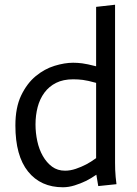

<svg xmlns="http://www.w3.org/2000/svg" viewBox="-20 -778 579 811"><path d="M386 -428Q350 -438 330 -440.5Q310 -443 289 -443Q247 -443 217 -428Q187 -413 167.5 -386.5Q148 -360 139 -325.5Q130 -291 130 -252Q130 -217 137.5 -182Q145 -147 161 -119Q177 -91 200 -74Q223 -57 255 -57Q277 -57 300.5 -65Q324 -73 344 -83.5Q364 -94 386 -110ZM387 -40Q364 -24 342.5 -13.5Q321 -3 295.5 5Q270 13 246 13Q152 13 98.5 -53.5Q45 -120 45 -248Q45 -324 69.5 -375Q94 -426 131 -456.5Q168 -487 210.5 -500Q253 -513 289 -513Q307 -513 327 -510.5Q347 -508 386 -498V-749L466 -758V-91Q466 -77 466.5 -61.5Q467 -46 468.5 -31Q470 -16 472 0L395 8Z"/></svg>

Font: Actor
Style: Regular
Weight: 400
Designer: Thomas Junold
Foundry: Thomas Junold
Version: Version 1.001